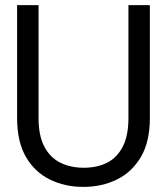

<svg xmlns="http://www.w3.org/2000/svg" viewBox="-20 -720 654 752"><path d="M306 12Q234 12 175 -17Q116 -46 81.5 -105.5Q47 -165 47 -258V-700H131V-257Q131 -189 153.5 -146Q176 -103 216 -83Q256 -63 308 -63Q361 -63 400 -83Q439 -103 461 -146Q483 -189 483 -257V-700H567V-258Q567 -165 532 -105.5Q497 -46 438 -17Q379 12 306 12Z"/></svg>

Font: DM Sans 36pt
Style: Regular
Weight: 400
Designer: Colophon Foundry, Jonny Pinhorn
Foundry: Colophon Foundry
Version: Version 4.004;gftools[0.9.30]